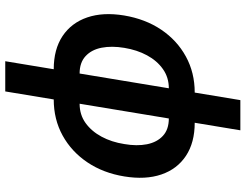

<svg xmlns="http://www.w3.org/2000/svg" viewBox="-126 -645 976 764"><g transform="rotate(90 362.0 -263.0)"><path d="M255.4 11.2Q176.3 11.2 123.5 -23.9Q70.8 -59.1 49.3 -122.1Q27.8 -185.1 41.5 -268.6Q55.7 -353.5 98.1 -416.5Q140.6 -479.5 204.8 -514.6Q269 -549.8 348.1 -549.8H468.3Q547.4 -549.8 600.1 -514.9Q652.8 -480 674.3 -417Q695.8 -354 682.1 -270Q668.5 -186 626 -122.8Q583.5 -59.6 519.3 -24.2Q455.1 11.2 375.5 11.2ZM272.5 -91.8H392.6Q436.5 -91.8 469.5 -115.5Q502.4 -139.2 523.9 -179.2Q545.4 -219.2 553.2 -269.5Q562 -319.8 554 -359.9Q545.9 -399.9 520.5 -423.3Q495.1 -446.8 451.2 -446.8H331.5Q288.1 -446.8 254.9 -423.3Q221.7 -399.9 200.2 -360.1Q178.7 -320.3 170.4 -269.5Q162.1 -219.7 169.9 -179.4Q177.7 -139.2 203.4 -115.5Q229 -91.8 272.5 -91.8ZM223.6 204.1 378.4 -731.4H498.5L343.8 204.1Z"/></g></svg>

Font: Inter 16pt SemiBold
Style: Italic
Weight: 600
Italic angle: -9.3988°
Version: Version 4.001;git-66647c0bb